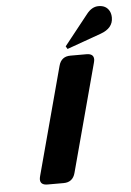

<svg xmlns="http://www.w3.org/2000/svg" viewBox="-53 -776 557 816"><g transform="rotate(-5 225.5 -368.0)"><path d="M116.7 0Q85.9 0 85.9 -24.4Q85.9 -29.8 88.4 -39.1L211.4 -498Q221.7 -537.1 261.2 -537.1H329.6Q360.4 -537.1 360.4 -512.7Q360.4 -507.3 357.9 -498L234.9 -39.1Q224.6 0 185.1 0ZM398.4 -736.3Q430.2 -736.3 443.8 -711.9Q450.7 -699.7 450.7 -682.6Q450.7 -637.7 397.5 -618.7L251.5 -566.4L244.6 -578.1L347.7 -708Q370.1 -736.3 398.4 -736.3Z"/></g></svg>

Font: Cursive Sans
Style: Bold
Weight: 700
Italic angle: -15°
Designer: Wojciech Kalinowski "wmk69" (wmk69@o2.pl)
Foundry: Wojciech Kalinowski "wmk69" (wmk69@o2.pl)
Version: Wersja 3.1.0; 2022-02-18